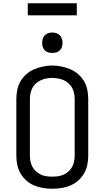

<svg xmlns="http://www.w3.org/2000/svg" viewBox="-20 -1147 640 1175"><path d="M300 8Q272 8 243.5 3.5Q215 -1 189 -12Q163 -23 141.5 -42Q120 -61 105.5 -86Q91 -111 85.5 -139Q80 -167 80 -195V-540Q80 -568 85.5 -596.5Q91 -625 105.5 -649.5Q120 -674 141.5 -693Q163 -712 189 -723Q215 -734 243.5 -740Q272 -746 300 -746Q328 -746 356.5 -740Q385 -734 411 -723Q437 -712 458.5 -693Q480 -674 494.5 -649.5Q509 -625 514.5 -596.5Q520 -568 520 -540V-195Q520 -167 514.5 -139Q509 -111 494.5 -86Q480 -61 458.5 -42Q437 -23 411 -12Q385 -1 356.5 3.5Q328 8 300 8ZM300 -66Q318 -66 336 -68.5Q354 -71 370 -78.5Q386 -86 399.5 -98Q413 -110 421.5 -126Q430 -142 433.5 -159.5Q437 -177 437 -195V-540Q437 -558 433.5 -576Q430 -594 421.5 -609.5Q413 -625 399 -637.5Q385 -650 368.5 -657Q352 -664 334 -667Q316 -670 298 -670Q280 -670 262.5 -666.5Q245 -663 229 -655.5Q213 -648 199.5 -636Q186 -624 178 -608.5Q170 -593 166.5 -575.5Q163 -558 163 -540V-195Q163 -177 166.5 -159.5Q170 -142 178.5 -126Q187 -110 200.5 -98Q214 -86 230 -78.5Q246 -71 264 -68.5Q282 -66 300 -66ZM300 -823Q287 -823 275 -826.5Q263 -830 254 -839Q245 -848 241.5 -860Q238 -872 238 -885Q238 -898 241.5 -910Q245 -922 254 -931Q263 -940 275 -944Q287 -948 300 -948Q313 -948 325 -944Q337 -940 346 -931Q355 -922 359 -910Q363 -898 363 -885Q363 -872 359 -860Q355 -848 346 -839Q337 -830 325 -826.5Q313 -823 300 -823ZM150 -1053V-1127H450V-1053Z"/></svg>

Font: Zed Sans Extended
Style: Regular
Weight: 400
Width: 7
Designer: Belleve Invis
Foundry: Belleve Invis
Version: Version 1.0.0; ttfautohint (v1.8.4)